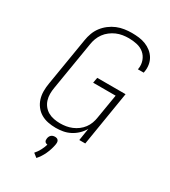

<svg xmlns="http://www.w3.org/2000/svg" viewBox="-231 -855 1061 1198"><g transform="rotate(30 300.0 -256.0)"><path d="M240 8Q211 8 183.5 2.5Q156 -3 133 -16.5Q110 -30 93.5 -51.5Q77 -73 69 -99Q61 -125 61 -153.5Q61 -182 66 -211L123 -556Q127 -582 136.5 -608Q146 -634 163 -656.5Q180 -679 203 -696.5Q226 -714 251.5 -724.5Q277 -735 304 -739Q331 -743 357 -743Q383 -743 408 -740Q433 -737 456 -728Q479 -719 498 -704Q517 -689 529.5 -668.5Q542 -648 546 -622.5Q550 -597 545 -572Q545 -570 544.5 -568.5Q544 -567 544 -565H502Q502 -566 502 -567.5Q502 -569 503 -570Q508 -600 498 -628Q488 -656 466.5 -674Q445 -692 416 -698.5Q387 -705 357 -705Q335 -705 313 -701.5Q291 -698 270 -689Q249 -680 230 -665.5Q211 -651 197.5 -632.5Q184 -614 176 -592.5Q168 -571 165 -549L108 -204Q104 -181 104 -158.5Q104 -136 110.5 -115Q117 -94 130.5 -77Q144 -60 162.5 -49.5Q181 -39 203.5 -34.5Q226 -30 249 -30Q249 -30 249 -30Q249 -30 249 -30Q249 -30 249 -30Q249 -30 249 -30Q271 -30 292 -33.5Q313 -37 333.5 -45.5Q354 -54 372 -67.5Q390 -81 403.5 -99Q417 -117 424.5 -137.5Q432 -158 435 -179L464 -353H302L309 -392H513L449 0H406L420 -88Q406 -64 386 -45Q366 -26 341.5 -13.5Q317 -1 291 3.5Q265 8 240 8ZM230 231 202 209Q218 191 229.5 169.5Q241 148 248 125Q242 124 237 121.5Q232 119 229 114.5Q226 110 225.5 104Q225 98 226 92Q227 85 230 78.5Q233 72 238.5 67Q244 62 251 60Q258 58 265 58Q272 58 278 60Q284 62 288 67Q292 72 293 78.5Q294 85 293 92V94L291 105Q284 139 269 171.5Q254 204 230 231Z"/></g></svg>

Font: Iosevka Curly XLtEx
Style: Italic
Weight: 200
Width: 7
Italic angle: -9°
Monospace: yes
Designer: Belleve Invis
Foundry: Belleve Invis
Version: Version 11.1.0; ttfautohint (v1.8.3)